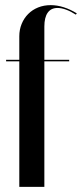

<svg xmlns="http://www.w3.org/2000/svg" viewBox="-20 -728 319 748"><path d="M3.8 -495V-489H55.2V0H152.8V-489H249.5V-495H152.8V-624.8Q152.8 -660 165.8 -678.5Q178.8 -697 204.2 -697Q218.8 -697 237 -690.5Q255.2 -684 275.5 -671L279.2 -676Q254.2 -691.5 228.2 -699.8Q202.2 -708 177.8 -708Q151 -708 128.6 -699Q106.2 -690 89.9 -673.6Q73.5 -657.2 64.4 -634.9Q55.2 -612.5 55.2 -586.8V-495Z"/></svg>

Font: Moniqa Black
Style: Regular
Weight: 900
Designer: Rajesh Rajput
Foundry: Rajesh Rajput
Version: Version 1.000